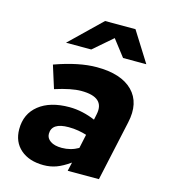

<svg xmlns="http://www.w3.org/2000/svg" viewBox="-112 -839 824 933"><g transform="rotate(15 300.0 -373.0)"><path d="M193 4Q120 4 77 -33.5Q34 -71 34 -135Q34 -212 90 -256.5Q146 -301 243 -301Q276 -301 309.5 -293.5Q343 -286 373 -273L379 -302Q398 -392 278 -392Q228 -392 147 -366L111 -480Q231 -523 321 -523Q444 -523 502 -464.5Q560 -406 537 -303L471 0H314L324 -44Q287 -18 257 -7Q227 4 193 4ZM179 -150Q179 -128 199.5 -114Q220 -100 257 -100Q302 -100 340 -122L355 -192Q336 -198 313 -202Q290 -206 264 -206Q179 -206 179 -150ZM145 -599 301 -750H454L549 -599H432L368 -682L272 -599Z"/></g></svg>

Font: Red Hat Mono
Style: Bold Italic
Weight: 700
Italic angle: -12°
Monospace: yes
Designer: Pentagram, MCKL
Foundry: Pentagram, MCKL
Version: Version 1.023; ttfautohint (v1.8.3)